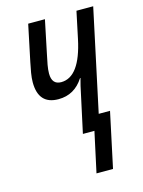

<svg xmlns="http://www.w3.org/2000/svg" viewBox="-111 -602 637 853"><g transform="rotate(-15 208.0 -175.5)"><path d="M225 185H301L355 -68H303L403 -536H326L300 -413Q265 -247 179 -247Q136 -247 136 -298Q136 -315 140 -337.5Q144 -360 149 -382L181 -536H104L69 -369Q64 -346 60 -322Q56 -298 56 -279Q56 -177 148 -177Q222 -177 264 -243H266Q257 -211 249 -171L212 0H265Z"/></g></svg>

Font: Noto Sans UI Condensed
Style: Italic
Weight: 400
Width: 3
Italic angle: -12°
Designer: Monotype Design Team
Foundry: Monotype Imaging Inc.
Version: Version 1.901